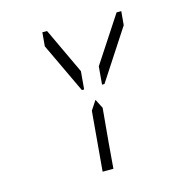

<svg xmlns="http://www.w3.org/2000/svg" viewBox="-119 -1034 1053 1067"><g transform="rotate(-15 408.0 -500.5)"><path d="M211 -839 218 -918H245L369 -654L360 -551H347ZM403 -83H341L367 -382L371 -426L406 -479L433 -426L415 -229ZM645 -918H672L665 -839L477 -551H463L472 -654Z"/></g></svg>

Font: DSEG14 Classic
Style: Light Italic
Weight: 300
Designer: Keshikan(Twitter:@keshinomi_88pro)
Version: Version 0.46